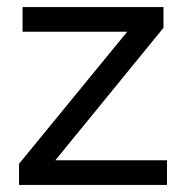

<svg xmlns="http://www.w3.org/2000/svg" viewBox="-20 -525 528 545"><path d="M34 -60 378 -480 395 -435H44V-505H444V-446L106 -32L100 -70H454V0H34Z"/></svg>

Font: Asta Sans
Style: Regular
Weight: 400
Designer: 42dot
Version: Version 1.000